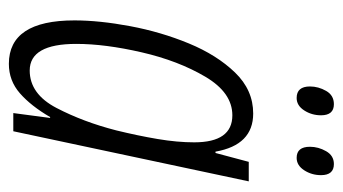

<svg xmlns="http://www.w3.org/2000/svg" viewBox="-190 -573 773 433"><g transform="rotate(90 196.5 -356.5)"><path d="M240 -694Q240 -723 215 -723Q195 -723 185 -705.5Q175 -688 175 -669Q175 -639 201 -639Q218 -639 229 -656Q240 -673 240 -694ZM375 -694Q375 -723 350 -723Q331 -723 321 -705.5Q311 -688 311 -669Q311 -639 336 -639Q353 -639 364 -656Q375 -673 375 -694ZM79 -142Q79 -207 98 -289.5Q117 -372 153 -433Q189 -494 240 -494Q301 -494 301 -408Q301 -370 293.5 -325.5Q286 -281 274 -232Q255 -158 223.5 -97.5Q192 -37 139 -37Q79 -37 79 -142ZM244 -83H246L235 0H276L389 -531H345L325 -456H322Q307 -541 236 -541Q183 -541 143.5 -500Q104 -459 78 -396Q52 -333 39 -263.5Q26 -194 26 -138Q26 10 124 10Q162 10 190.5 -15Q219 -40 244 -83Z"/></g></svg>

Font: Noto Sans Display Condensed Light
Style: Italic
Weight: 300
Width: 3
Designer: Monotype Design team
Foundry: Monotype Imaging Inc.
Version: 1.000